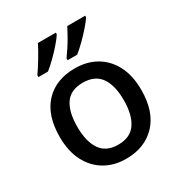

<svg xmlns="http://www.w3.org/2000/svg" viewBox="-181 -894 970 1031"><g transform="rotate(-30 304.5 -378.0)"><path d="M558 -270Q558 -136 489 -63Q420 10 303 10Q230 10 173.5 -23Q117 -56 84.5 -118.5Q52 -181 52 -270Q52 -404 120 -476.5Q188 -549 306 -549Q380 -549 436.5 -516.5Q493 -484 525.5 -422Q558 -360 558 -270ZM161 -270Q161 -179 195.5 -128Q230 -77 305 -77Q380 -77 414.5 -128Q449 -179 449 -270Q449 -362 414 -411.5Q379 -461 304 -461Q229 -461 195 -411.5Q161 -362 161 -270ZM496 -756Q485 -739 460 -710Q435 -681 406 -652.5Q377 -624 354 -606H295V-618Q309 -637 326 -663Q343 -689 358.5 -716.5Q374 -744 385 -766H496ZM314 -756Q304 -739 279 -710Q254 -681 225 -652.5Q196 -624 173 -606H114V-618Q135 -647 160.5 -689.5Q186 -732 203 -766H314Z"/></g></svg>

Font: Noto Sans Ol Chiki Medium
Style: Regular
Weight: 500
Designer: Monotype Design Team, Lewis McGuffie
Foundry: Monotype Imaging Inc.
Version: Version 2.003; ttfautohint (v1.8.4.7-5d5b)